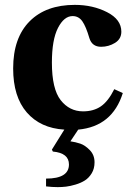

<svg xmlns="http://www.w3.org/2000/svg" viewBox="-20 -522 534 788"><path d="M34 -241Q34 -367 102 -435Q169 -502 287 -502Q361 -502 419.5 -472Q478 -442 478 -392Q478 -362 452 -346Q426 -330 395 -330Q358 -330 347 -365Q333 -413 318 -434.5Q303 -456 278 -456Q243 -456 218 -407.5Q193 -359 193 -265Q193 -157 229 -111Q265 -65 321 -65Q364 -65 394 -85.5Q424 -106 449 -156L484 -140Q441 -3 301 10L269 58Q290 61 309.5 67.5Q329 74 348.5 94Q368 114 368 144Q368 170 356.5 189Q345 208 328.5 218.5Q312 229 290 235.5Q268 242 251 244Q234 246 217 246Q194 246 169 243V211Q263 211 263 153Q263 106 197 100L193 92L244 10Q146 4 90 -60.5Q34 -125 34 -241Z"/></svg>

Font: Heuristica
Style: Bold
Weight: 700
Version: Version 1.0.2